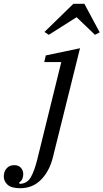

<svg xmlns="http://www.w3.org/2000/svg" viewBox="-174 -783 547 1015"><path d="M-67 212Q-114 212 -134 193.5Q-154 175 -154 150Q-154 124 -139 107Q-124 90 -99 90Q-76 90 -63.5 104Q-51 118 -51 138Q-51 147 -55 160Q-59 173 -73 182L-70 189Q-31 188 -11.5 154.5Q8 121 23 60L150 -455H60L68 -490L249 -528L106 47Q88 121 43.5 166.5Q-1 212 -67 212ZM61 -614 214 -763H272L353 -612L328 -599L231 -692L84 -599Z"/></svg>

Font: IBM Plex Serif
Style: Italic
Weight: 400
Italic angle: -14°
Designer: Mike Abbink, Paul van der Laan, Pieter van Rosmalen
Foundry: Bold Monday
Version: Version 3.001